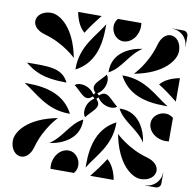

<svg xmlns="http://www.w3.org/2000/svg" viewBox="-102 -1102 1205 1205"><g transform="rotate(10 500.0 -500.0)"><path d="M35.1 -133.8C35.1 -77.5 68.1 -43.6 103 -43.6C131.5 -43.6 161.3 -66.3 175.5 -117.8C210.2 -243.5 289.5 -321.8 289.5 -321.8C99.5 -285.8 35.1 -188.4 35.1 -133.8ZM43.6 -897C43.6 -868.5 66.2 -838.7 117.8 -824.5C243.4 -789.8 321.8 -710.5 321.8 -710.5C285.8 -900.5 188.4 -964.9 133.8 -964.9C77.5 -964.9 43.6 -931.9 43.6 -897ZM357 -543.6C395.6 -514.2 419.5 -477.1 448.1 -477.1C458.5 -477.1 469.5 -482 482 -494L494 -482C459.4 -461.7 444.4 -424.1 444.4 -394.2C444.4 -378.4 448.6 -364.8 456.3 -357C486.4 -395.5 523.1 -419.4 523.1 -447.8C523.1 -458.3 518.1 -469.4 506 -482L518 -494C538.3 -459.4 575.9 -444.4 605.8 -444.4C621.6 -444.4 635.2 -448.6 643 -456.3C604.5 -486.4 580.6 -523.1 552.2 -523.1C541.7 -523.1 530.7 -518.1 518 -506L506 -518C540.6 -538.3 555.6 -575.9 555.6 -605.8C555.6 -621.6 551.4 -635.2 543.7 -643C513.6 -604.6 476.9 -580.6 476.9 -552.2C476.9 -541.7 481.9 -530.7 494 -518L482 -506C461.7 -540.6 424.1 -556 394.2 -556C378.4 -556 364.8 -551.7 357 -543.6ZM710.5 -678.3C900.5 -714.3 964.9 -811.6 964.9 -866.2C964.9 -922.5 931.9 -956.4 897 -956.4C868.5 -956.4 838.7 -933.8 824.5 -882.3C789.8 -756.6 710.5 -678.3 710.5 -678.3ZM901.2 -998.5C954.9 -998.5 998.5 -954.9 998.5 -901.3H1000V-970C1000 -986.6 986.6 -1000 970 -1000H901.2ZM678.2 -289.5C714.2 -99.5 811.6 -35.1 866.2 -35.1C922.5 -35.1 956.4 -68.1 956.4 -103C956.4 -131.5 933.8 -161.3 882.2 -175.5C756.5 -210.2 678.2 -289.5 678.2 -289.5ZM901.2 0H970C986.6 0 1000 -13.4 1000 -30V-98.8H998.5C998.5 -45.1 954.9 -1.5 901.2 -1.5ZM660 -447C700.8 -369 788 -344 842 -263C831 -342 785 -448 668 -448ZM867 -392C867 -340 917.4 -297 978.5 -297C985.6 -297 992.7 -297.5 1000 -298.7V-448.2C984.7 -461.2 966.9 -466.8 949.5 -466.8C907.3 -466.8 867 -433.8 867 -392ZM641.2 -655.3C697.4 -546.7 806 -514 935 -514H954C868 -566 791.7 -655.5 647.1 -655.8ZM878 -640C923.3 -611.4 963.4 -581.1 1000 -551.8V-701.3C947.8 -691.8 904.5 -671.3 878 -640ZM552 -668 553 -660C631 -700.8 656 -788 737 -842C658 -831 552 -785 552 -668ZM533.2 -949.5C533.2 -907.3 566.2 -867 608 -867C660 -867 703 -917.4 703 -978.5C703 -985.6 702.5 -992.7 701.3 -1000H551.8C538.8 -984.7 533.2 -966.9 533.2 -949.5ZM344.2 -647.1 344.7 -641.2C453.3 -697.4 486 -806 486 -935V-954C434 -868 344.5 -791.7 344.2 -647.1ZM298.7 -1000C308.2 -947.8 328.7 -904.5 360 -878C388.6 -923.3 418.9 -963.4 448.2 -1000ZM263 -158C342 -169 448 -215 448 -332L447 -340C369 -299.2 344 -212 263 -158ZM297 -21.5C297 -14.5 297.5 -7.3 298.7 0H448.2C461.2 -15.4 466.8 -33.1 466.8 -50.5C466.8 -92.7 433.8 -133 392 -133C340 -133 297 -82.6 297 -21.5ZM514 -46C566 -132 655.5 -208.3 655.8 -352.9L655.3 -358.8C546.7 -302.6 514 -194 514 -65ZM551.8 0H701.3C691.8 -52.2 671.3 -95.5 640 -122C611.3 -76.7 581.1 -36.6 551.8 0ZM45.5 -502.8C131.5 -450.6 208.3 -361.5 352.9 -361.2L358.8 -361.7C302.6 -470.3 193.4 -502.5 64.6 -502.9C57.9 -502.9 52.2 -502.9 45.5 -502.8ZM37.1 -631.1C95.5 -584.1 153 -550.8 297.6 -550.5L303.4 -551C265.5 -627.6 192.2 -631.3 89.4 -631.3C78.7 -631.3 67.6 -631.2 56.3 -631.2C49.9 -631.2 43.6 -631.2 37.1 -631.1Z"/></g></svg>

Font: GlukFrames07
Style: Medium
Weight: 500
Monospace: yes
Designer: gluk
Foundry: gluk
Version: Version 1.00